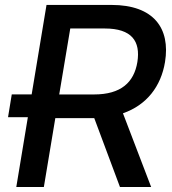

<svg xmlns="http://www.w3.org/2000/svg" viewBox="-20 -747 687 767"><path d="M639.2 -499.3C661.2 -633.9 594.1 -727.3 425.4 -727.3H165.8L106.5 -370H27L12.1 -278.8H91.3L45.1 0H155.2L201 -275.2H349.8H356.5L459.2 0H583.8L471.2 -294.4C566.1 -327.4 623.2 -402 639.2 -499.3ZM528.8 -499.3C515.3 -417.6 463.1 -369.7 355.8 -369.7H216.6L260.7 -633.2H398.4C506.4 -633.2 541.9 -582.4 528.8 -499.3Z"/></svg>

Font: TID UI Medium
Style: Italic
Weight: 500
Italic angle: -9.39999°
Designer: The TID Project Authors
Foundry: Bakken & Bæck
Version: Version 1.001;hotconv 1.0.109;makeotfexe 2.5.65596